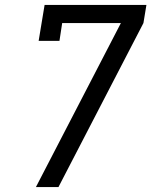

<svg xmlns="http://www.w3.org/2000/svg" viewBox="-20 -755 640 775"><path d="M125 0 468 -662H231L220 -590H136L160 -735H571L559 -662L216 0Z"/></svg>

Font: Iosevka Etoile Oblique
Style: Regular
Weight: 400
Italic angle: -9°
Designer: Belleve Invis
Foundry: Belleve Invis
Version: Version 15.5.2; ttfautohint (v1.8.4)